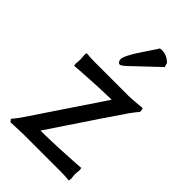

<svg xmlns="http://www.w3.org/2000/svg" viewBox="-212 -756 840 840"><g transform="rotate(45 208.0 -336.0)"><path d="M307.1 -437Q323.2 -437 355.2 -439.9Q387.2 -442.9 388.2 -442.9Q393.1 -442.9 393.1 -424.8L395 -426.8Q396 -426.3 390.4 -419.4Q384.8 -412.6 376 -401.6Q367.2 -390.6 362.8 -383.8Q329.6 -335.4 293 -281Q256.3 -226.6 211.9 -159.9Q167.5 -93.3 143.1 -57.1Q195.8 -57.6 256.3 -60.3Q316.9 -63 350.6 -65.4L384.8 -67.9L387.2 -57.1Q384.8 -37.6 384.8 -26.9Q384.8 -23.9 386 -15.9Q387.2 -7.8 387.2 0L384.8 9.8Q362.3 6.8 329.1 6.8H103L24.9 9.8L15.1 -2Q22.9 -10.7 42 -36.1Q63.5 -68.4 144.3 -188.5Q225.1 -308.6 268.1 -373Q218.3 -372.1 163.1 -369.4Q107.9 -366.7 77.1 -364.3L46.9 -361.8L44.9 -373Q46.9 -388.7 46.9 -402.8Q46.9 -405.3 45.9 -413.3Q44.9 -421.4 44.9 -430.2L46.9 -439.9Q69.3 -437 103 -437ZM256.8 -677.2V-680.2Q262.7 -682.1 271 -682.1Q300.3 -682.1 325.2 -658.2L331.1 -638.2L213.9 -527.3Q191.4 -506.3 184.1 -506.3Q178.7 -506.3 174.3 -512.2Q169.9 -518.1 169.9 -526.4Q169.9 -536.6 180.2 -556.9Q190.4 -577.1 201.9 -594.7Q213.4 -612.3 231.9 -639.9Q250.5 -667.5 256.8 -677.2ZM181.2 -559.1V-558.1H180.2Z"/></g></svg>

Font: Linear Smooth Low Contrast
Style: Regular
Weight: 500
Designer: Philipp H. Poll, Flanker
Foundry: Philipp H. Poll, reworked by Flanker
Version: Version 1.010 | FøM Fix